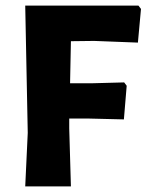

<svg xmlns="http://www.w3.org/2000/svg" viewBox="-20 -665 523 685"><path d="M423 -371 432 -359 422 -239 299 -242H227V-207L233 0H70L79 -191L70 -645H474L483 -633L472 -513L316 -519L233 -518L230 -368H311Z"/></svg>

Font: Alegreya Sans ExtraBold
Style: Regular
Weight: 800
Designer: Juan Pablo del Peral
Foundry: Huerta Tipografica
Version: Version 2.007